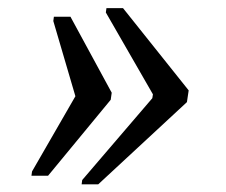

<svg xmlns="http://www.w3.org/2000/svg" viewBox="-20 -517 565 480"><path d="M184.1 -56.2 185.5 -66.9 360.8 -271.5 362.3 -281.2 244.6 -485.8 246.1 -496.6H287.6L451.7 -291L447.3 -261.7L225.6 -56.2ZM58.6 -77.6 60.1 -88.4 168.5 -276.4 113.3 -464.4 114.7 -475.1H156.2L259.3 -285.2L256.8 -267.6L100.1 -77.6Z"/></svg>

Font: Noticia Text
Style: Italic
Weight: 400
Italic angle: -8°
Designer: JM Sole
Foundry: JM Sole
Version: Version 1.003